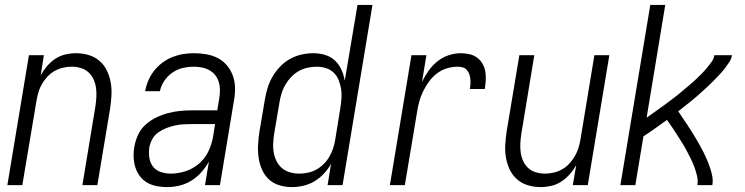

<svg xmlns="http://www.w3.org/2000/svg" viewBox="-20 -755 3040 783"><path d="M10 0 98 -530H159L146 -448Q157 -468 172 -485.5Q187 -503 206 -515.5Q225 -528 247 -533Q269 -538 290 -538Q317 -538 342 -530.5Q367 -523 386 -506.5Q405 -490 416 -467Q427 -444 431.5 -418.5Q436 -393 434.5 -366Q433 -339 429 -312L377 0H316L369 -321Q372 -340 373 -359.5Q374 -379 371.5 -397Q369 -415 361.5 -431.5Q354 -448 341 -460Q328 -472 310 -477.5Q292 -483 273 -483Q255 -483 237.5 -479Q220 -475 203.5 -466Q187 -457 174 -443Q161 -429 151.5 -413Q142 -397 137 -380Q132 -363 129 -345L71 0Z M661 8Q640 8 619 4Q598 0 580.5 -10Q563 -20 550.5 -36.5Q538 -53 532 -72.5Q526 -92 525 -113.5Q524 -135 528 -157Q532 -181 543 -205Q554 -229 573.5 -246.5Q593 -264 616.5 -275.5Q640 -287 664.5 -293.5Q689 -300 713.5 -302.5Q738 -305 762 -305H866L874 -353Q877 -370 877 -387Q877 -404 872.5 -419.5Q868 -435 858.5 -447.5Q849 -460 835 -468Q821 -476 804.5 -479.5Q788 -483 771 -483Q749 -483 726.5 -478Q704 -473 684 -459.5Q664 -446 650.5 -426Q637 -406 632 -383H572Q576 -406 585 -427Q594 -448 608.5 -466.5Q623 -485 642.5 -499.5Q662 -514 683.5 -522.5Q705 -531 727 -534.5Q749 -538 771 -538Q797 -538 822.5 -533.5Q848 -529 869.5 -517.5Q891 -506 906.5 -487Q922 -468 930 -445Q938 -422 938.5 -396Q939 -370 934 -344L877 0H816L832 -96Q819 -73 801 -52.5Q783 -32 760 -18Q737 -4 711.5 2Q686 8 661 8ZM677 -47Q707 -47 737.5 -57Q768 -67 792.5 -88.5Q817 -110 830.5 -139Q844 -168 849 -198L857 -249H762Q745 -249 727.5 -248Q710 -247 692.5 -243Q675 -239 658 -232.5Q641 -226 625.5 -215Q610 -204 601 -187.5Q592 -171 589 -154Q586 -133 589 -112Q592 -91 604 -75.5Q616 -60 636 -53.5Q656 -47 677 -47Z M1170 8Q1144 8 1119 0.5Q1094 -7 1076 -24Q1058 -41 1048 -64.5Q1038 -88 1034.5 -113Q1031 -138 1032.5 -164.5Q1034 -191 1038 -218L1060 -348Q1064 -372 1071 -395.5Q1078 -419 1091 -441.5Q1104 -464 1122 -483Q1140 -502 1162.5 -514.5Q1185 -527 1209.5 -532.5Q1234 -538 1258 -538Q1283 -538 1306 -531Q1329 -524 1346 -508Q1363 -492 1372.5 -470.5Q1382 -449 1386 -426L1438 -735H1499L1377 0H1316L1330 -87Q1318 -65 1300.5 -46.5Q1283 -28 1262 -15.5Q1241 -3 1217 2.5Q1193 8 1170 8ZM1201 -47Q1219 -47 1237 -51Q1255 -55 1271 -64Q1287 -73 1300.5 -86.5Q1314 -100 1323.5 -116.5Q1333 -133 1338.5 -150Q1344 -167 1347 -185L1368 -315Q1371 -334 1372.5 -354Q1374 -374 1371 -392.5Q1368 -411 1361 -428.5Q1354 -446 1341 -458.5Q1328 -471 1310 -477Q1292 -483 1272 -483Q1254 -483 1235 -479Q1216 -475 1199 -465.5Q1182 -456 1168 -441.5Q1154 -427 1144 -410Q1134 -393 1128.5 -375Q1123 -357 1120 -339L1098 -209Q1095 -189 1094 -169.5Q1093 -150 1096.5 -131.5Q1100 -113 1108.5 -96.5Q1117 -80 1131 -68.5Q1145 -57 1163.5 -52Q1182 -47 1201 -47Z M1570 0 1658 -530H1719L1701 -421Q1712 -444 1727.5 -466Q1743 -488 1763.5 -504.5Q1784 -521 1809 -529.5Q1834 -538 1859 -538Q1877 -538 1894.5 -534Q1912 -530 1925.5 -520Q1939 -510 1947.5 -495.5Q1956 -481 1959 -464Q1962 -447 1961 -428.5Q1960 -410 1957 -392H1896Q1898 -403 1898.5 -413.5Q1899 -424 1898 -434Q1897 -444 1893.5 -453.5Q1890 -463 1883.5 -470Q1877 -477 1867.5 -480Q1858 -483 1847 -483Q1825 -483 1803 -476.5Q1781 -470 1762.5 -456Q1744 -442 1730 -423Q1716 -404 1706 -383.5Q1696 -363 1690 -341.5Q1684 -320 1681 -299L1631 0Z M2185 8Q2158 8 2133 0.5Q2108 -7 2089 -23.5Q2070 -40 2059 -63Q2048 -86 2043.5 -111.5Q2039 -137 2040.5 -164Q2042 -191 2046 -218L2098 -530H2159L2106 -209Q2103 -190 2102 -170.5Q2101 -151 2103.5 -133Q2106 -115 2113.5 -98.5Q2121 -82 2134 -70Q2147 -58 2165 -52.5Q2183 -47 2202 -47Q2220 -47 2237.5 -51Q2255 -55 2271.5 -64Q2288 -73 2301 -87Q2314 -101 2323.5 -117Q2333 -133 2338.5 -150Q2344 -167 2347 -185L2404 -530H2465L2377 0H2316L2330 -82Q2319 -62 2303.5 -44.5Q2288 -27 2269 -14.5Q2250 -2 2228 3Q2206 8 2185 8Z M2510 0 2632 -735H2693L2617 -275Q2630 -284 2643 -293.5Q2656 -303 2669 -312Q2682 -321 2694.5 -330.5Q2707 -340 2720 -349.5Q2733 -359 2745 -369Q2757 -379 2769.5 -389.5Q2782 -400 2794 -410Q2806 -420 2817.5 -431Q2829 -442 2840.5 -453.5Q2852 -465 2862 -477Q2872 -489 2881.5 -502Q2891 -515 2893 -530H2965Q2963 -515 2954 -501.5Q2945 -488 2935 -475Q2925 -462 2914 -450.5Q2903 -439 2892 -427.5Q2881 -416 2869 -405Q2857 -394 2845 -383Q2833 -372 2821 -361.5Q2809 -351 2796.5 -341Q2784 -331 2771 -321Q2758 -311 2746 -301Q2755 -287 2764.5 -273.5Q2774 -260 2783 -246Q2792 -232 2801 -218Q2810 -204 2818.5 -189.5Q2827 -175 2835 -160.5Q2843 -146 2850.5 -131Q2858 -116 2864.5 -100.5Q2871 -85 2876.5 -68.5Q2882 -52 2885 -35Q2888 -18 2885 0H2824Q2827 -19 2822.5 -38Q2818 -57 2811.5 -74.5Q2805 -92 2796.5 -109Q2788 -126 2779.5 -142Q2771 -158 2761 -174Q2751 -190 2741 -205.5Q2731 -221 2721 -236Q2711 -251 2700 -266Q2676 -249 2652.5 -232Q2629 -215 2604 -199L2571 0Z"/></svg>

Font: Iosevka Curly Light Oblique
Style: Regular
Weight: 300
Italic angle: -9°
Monospace: yes
Designer: Belleve Invis
Foundry: Belleve Invis
Version: Version 11.1.0; ttfautohint (v1.8.3)